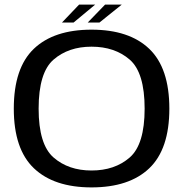

<svg xmlns="http://www.w3.org/2000/svg" viewBox="-20 -810 808 835"><path d="M378 5Q542 5 629.2 -78.2Q716.5 -161.5 716.5 -337.5Q716.5 -514 629.2 -597.5Q542 -681 378 -681Q214.5 -681 127.2 -597.8Q40 -514.5 40 -337.5Q40 -161.5 127.5 -78.2Q215 5 378 5ZM378 -68.5Q278 -68.5 213 -125Q148 -181.5 148 -337.5Q148 -494.5 213 -550.8Q278 -607 378 -607Q479 -607 544 -550.8Q609 -494.5 609 -337.5Q609 -181.5 544 -125Q479 -68.5 378 -68.5ZM361.5 -712H412.5L509.5 -790H437ZM249.5 -712H300L394 -790H324Z"/></svg>

Font: Anybody SemiExpanded
Style: Regular
Weight: 400
Width: 6
Designer: Tyler Finck
Foundry: Etcetera Type Company
Version: Version 1.113;gftools[0.9.25]